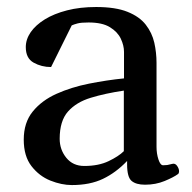

<svg xmlns="http://www.w3.org/2000/svg" viewBox="-20 -515 544 545"><path d="M47.4 -118.7Q47.4 -167 73 -198.5Q98.6 -230 140.6 -248.8Q182.6 -267.6 232.9 -277.6Q283.2 -287.6 332 -292.5V-367.7Q332 -385.7 323 -405Q314 -424.3 292.2 -437.7Q270.5 -451.2 231.4 -451.2Q210.4 -451.2 200.2 -448.5Q189.9 -445.8 183.6 -442.9L125 -324.7Q97.7 -324.7 75.4 -337.2Q53.2 -349.6 53.2 -381.3Q53.2 -403.3 67.1 -423.6Q81.1 -443.8 107.2 -460Q133.3 -476.1 170.2 -485.6Q207 -495.1 252.9 -495.1Q308.1 -495.1 342 -481.4Q376 -467.8 393.8 -444.8Q411.6 -421.9 418 -393.8Q424.3 -365.7 424.3 -336.4V-98.1Q424.3 -79.1 429.7 -62.5Q435.1 -45.9 442.9 -45.9Q449.7 -45.9 454.8 -46.6Q460 -47.4 468.8 -49.8Q477.1 -52.2 482.7 -44.2Q488.3 -36.1 488.3 -28.8Q488.3 -23.4 485.4 -21Q472.7 -11.7 447.3 -1.2Q421.9 9.3 391.6 9.3Q366.2 9.3 353.5 -1.5Q340.8 -12.2 340.8 -48.3V-58.1Q309.1 -24.9 272.2 -7.3Q235.4 10.3 184.1 10.3Q154.8 10.3 123 -2.4Q91.3 -15.1 69.3 -43.5Q47.4 -71.8 47.4 -118.7ZM149.4 -121.1Q149.4 -90.3 168.2 -67.1Q187 -43.9 219.2 -43.9Q259.8 -43.9 288.3 -57.6Q316.9 -71.3 331.5 -85.9V-257.8Q278.8 -250 237.8 -237.5Q196.8 -225.1 173.1 -198.5Q149.4 -171.9 149.4 -121.1Z"/></svg>

Font: Gelasio
Style: Regular
Weight: 400
Designer: Eben Sorkin
Foundry: Eben Sorkin
Version: Version 1.008